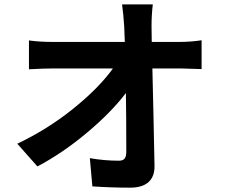

<svg xmlns="http://www.w3.org/2000/svg" viewBox="-20 -821 1040 884"><path d="M678.7 -627.9H803.7Q859.4 -627.9 908.2 -635.7V-502.9Q811.5 -505.9 810.5 -505.9H681.6Q682.6 -455.1 686.5 -294.9Q690.4 -134.8 691.4 -57.6Q692.4 -8.8 664.1 17.1Q635.7 43 579.1 43Q490.2 43 405.3 37.1L393.6 -92.8Q460.9 -81.1 527.3 -81.1Q545.9 -81.1 553.7 -90.8Q561.5 -100.6 561.5 -123Q561.5 -290 559.6 -392.6Q492.2 -303.7 380.4 -210Q268.6 -116.2 152.3 -54.7L59.6 -159.2Q199.2 -225.6 317.4 -320.8Q435.5 -416 500 -505.9H226.6Q183.6 -505.9 113.3 -502V-634.8Q164.1 -627.9 223.6 -627.9H554.7Q553.7 -661.1 551.8 -700.2Q547.9 -758.8 542 -800.8H683.6Q677.7 -753.9 677.7 -700.2Z"/></svg>

Font: Nasu
Style: Bold
Weight: 700
Designer: Ryoko NISHIZUKA (kana &amp; ideographs); Paul D. Hunt (Latin, Greek &amp; Cyrillic); Wenlong ZHANG (bopomofo); Sandoll C
Version: Version 2014.1215